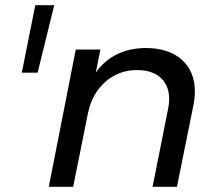

<svg xmlns="http://www.w3.org/2000/svg" viewBox="-20 -720 830 740"><path d="M116 -700H189L125 -440H64ZM731 -367Q731 -341 725 -312L662 0H568L628 -301Q632 -318 632 -338Q632 -390 599.5 -420Q567 -450 508 -450Q438 -450 386.5 -405Q335 -360 319 -284L262 0H168L272 -529H367L349 -440Q415 -533 540 -535Q630 -535 680.5 -490Q731 -445 731 -367Z"/></svg>

Font: Gontserrat
Style: Italic
Weight: 400
Italic angle: -11.3°
Designer: Julieta Ulanovsky
Foundry: Julieta Ulanovsky
Version: Version 6.001